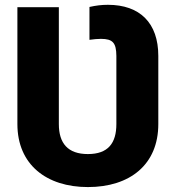

<svg xmlns="http://www.w3.org/2000/svg" viewBox="-20 -757 719 787"><path d="M340.3 9.8C512.7 9.8 628.9 -82.5 628.9 -248.5V-527.8C628.9 -663.1 553.2 -737.3 422.4 -737.3C396 -737.3 373.5 -734.4 346.7 -728.5V-593.8C364.3 -596.2 379.9 -597.7 393.6 -597.7C442.4 -597.7 456.5 -581.5 457 -527.8V-248.5C457 -169.9 422.9 -125.5 340.3 -125.5C257.8 -125.5 221.2 -169.9 221.2 -248.5V-727.5H51.3V-248.5C51.3 -82 170.9 9.8 340.3 9.8Z"/></svg>

Font: Inter ExtraBold
Style: Regular
Weight: 800
Designer: Rasmus Andersson
Foundry: rsms
Version: Version 4.001;git-9221beed3